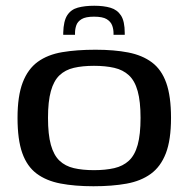

<svg xmlns="http://www.w3.org/2000/svg" viewBox="-20 -641 656 668"><path d="M305 7Q240 7 190.5 -2.5Q141 -12 107.5 -37Q74 -62 57.5 -108.5Q41 -155 41 -231Q41 -307 59 -354Q77 -401 111.5 -426Q146 -451 196.5 -459.5Q247 -468 312 -468Q377 -468 426 -458.5Q475 -449 508.5 -424Q542 -399 558.5 -352.5Q575 -306 575 -231Q575 -154 557 -107.5Q539 -61 504.5 -36Q470 -11 420 -2Q370 7 305 7ZM307 -49Q347 -49 377.5 -56Q408 -63 428.5 -82Q449 -101 459 -137Q469 -173 469 -231Q469 -288 459 -324Q449 -360 428.5 -379Q408 -398 377.5 -405Q347 -412 307 -412Q267 -412 237 -405Q207 -398 187 -379Q167 -360 157 -324Q147 -288 147 -231Q147 -173 157 -137Q167 -101 187 -82Q207 -63 237 -56Q267 -49 307 -49ZM200 -520V-527Q201 -568 214 -588Q227 -608 251 -614.5Q275 -621 308 -621Q341 -621 364.5 -614Q388 -607 401 -587Q414 -567 414 -526V-520H375V-525Q375 -540 370 -553Q365 -566 351 -574.5Q337 -583 307 -583Q278 -583 264 -574.5Q250 -566 245.5 -553Q241 -540 241 -526V-520Z"/></svg>

Font: Genos Thin Medium
Style: Regular
Weight: 500
Version: Version 1.010